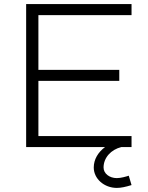

<svg xmlns="http://www.w3.org/2000/svg" viewBox="-20 -720 724 940"><path d="M624 0V-54H168V-324H564V-378H168V-646H624V-700H108V0H494.3C460.3 25.2 439 60.3 439 100.1C439 155.3 490 200 552 200C572 200 595 195.1 624 186.1L610.4 140.2C598.4 144.2 572 152 552 152C516.1 152 487 129.9 487 100.1C487 52.1 523.5 12.4 574 0Z"/></svg>

Font: Resamitz
Style: Regular
Weight: 500
Designer: gluk
Foundry: gluk
Version: Version 0.047